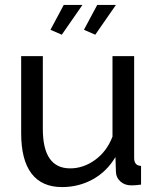

<svg xmlns="http://www.w3.org/2000/svg" viewBox="-20 -750 641 780"><path d="M232 10Q150 10 108 -45Q66 -100 66 -209V-522H154V-226Q154 -66 265 -66Q319 -66 366.5 -100.5Q414 -135 437 -195V-522H525V-108Q525 -77 553 -76V0Q538 2 529.5 2.5Q521 3 513 3Q487 3 469.5 -12.5Q452 -28 451 -51L449 -112Q414 -53 357 -21.5Q300 10 232 10ZM231 -609 185 -629 239 -730H315ZM367 -609 321 -629 375 -730H451Z"/></svg>

Font: PTCRaleway Medium
Style: Regular
Weight: 500
Designer: Matt McInerney, Pablo Impallari, Rodrigo Fuenzalida
Foundry: Matt McInerney, Pablo Impallari, Rodrigo Fuenzalida
Version: Version 3.000g; ttfautohint (v1.5) -l 8 -r 28 -G 28 -x 14 -D